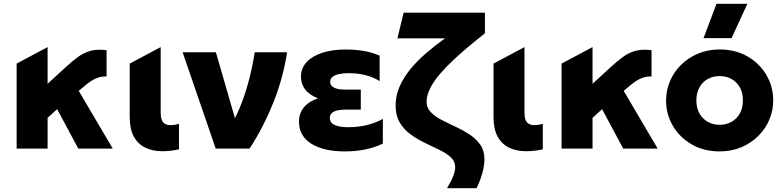

<svg xmlns="http://www.w3.org/2000/svg" viewBox="-20 -787 4144 1017"><path d="M68.1 0V-450.2L232.1 -537.5V-343.2L330.6 -433.5Q362.8 -463.1 392.9 -485.3Q423 -507.5 459 -517.6Q495 -527.6 544.6 -521V-382Q520.2 -382.6 500.5 -376.2Q480.8 -369.9 462.5 -357.8Q444.2 -345.8 424.9 -329L397.1 -305.8L577.1 0H394.6L282.6 -209L232.1 -162.5V0Z M840.1 14Q788.1 14 749.2 -5.1Q710.2 -24.1 688.7 -63.9Q667.1 -103.6 667.1 -166V-450.2L831.1 -537.5V-191.8Q831.1 -154.2 844.2 -139.1Q857.4 -124 883.4 -124Q892.6 -124 903.4 -125.6Q914.2 -127.2 928.1 -131V3.8Q905.9 9.1 882.8 11.6Q859.6 14 840.1 14Z M1122.6 0 947.4 -510H1123.6L1230.1 -141.5L1212.1 -138.5Q1239.2 -186.1 1262.1 -247Q1284.9 -307.9 1301.9 -375.2Q1319 -442.6 1329.1 -510H1500.6Q1480.4 -375.6 1428.2 -244.8Q1376 -114 1302.1 0Z M1806.1 15Q1694.2 15 1628.9 -25.8Q1563.6 -66.5 1563.6 -143.8Q1563.6 -185 1588.3 -216.8Q1613 -248.6 1664.1 -266.2Q1617.9 -284.5 1596 -313.4Q1574.1 -342.4 1574.1 -381Q1574.1 -425.5 1603.8 -457.7Q1633.5 -489.9 1686.7 -507.3Q1739.9 -524.8 1809.4 -524.8Q1862.1 -524.8 1906.1 -517.3Q1950 -509.9 1990.9 -492.4V-357.5Q1958.1 -378.4 1916.1 -388.9Q1874.1 -399.5 1827.4 -399.5Q1798 -399.5 1775.9 -394.7Q1753.8 -389.9 1741.3 -379.9Q1728.9 -370 1728.9 -353.9Q1728.9 -333.5 1748.7 -323Q1768.5 -312.5 1804.9 -312.5H1891.1V-206.5H1810.9Q1784.4 -206.5 1765.6 -201.9Q1746.9 -197.4 1737 -187.6Q1727.1 -177.8 1727.1 -161.8Q1727.1 -136.6 1752.8 -124.9Q1778.4 -113.2 1824.9 -113.2Q1875.4 -113.2 1921.6 -124.1Q1967.8 -135 2007.9 -157.2V-26.5Q1966.1 -6.1 1915.8 4.4Q1865.4 15 1806.1 15Z M2504 210H2347.6Q2370.5 172.2 2380.8 144.9Q2391.1 117.6 2391.1 98.8Q2391.1 68 2368.4 46.8Q2345.6 25.5 2309.6 7.9Q2273.6 -9.8 2233.4 -28.8Q2193.1 -47.9 2157.1 -73.5Q2121.1 -99.1 2098.4 -136.6Q2075.6 -174 2075.6 -228.2Q2075.6 -280.2 2096.6 -328.6Q2117.5 -376.9 2154.1 -421.1Q2190.6 -465.4 2237.9 -506.2Q2285.1 -547 2337.4 -584H2085.1L2118.1 -720H2548.6V-610.5Q2483 -559.1 2432.6 -515.3Q2382.1 -471.5 2345.5 -433.8Q2308.9 -396 2285.4 -363.4Q2262 -330.8 2250.8 -302.2Q2239.6 -273.6 2239.6 -248Q2239.6 -216 2261.8 -193.1Q2283.9 -170.2 2318.8 -152Q2353.8 -133.8 2392.9 -115.8Q2432 -97.8 2466.9 -74.9Q2501.9 -52.1 2524 -20.5Q2546.1 11.1 2546.1 57Q2546.1 78.5 2541.2 103.4Q2536.2 128.4 2527.1 155.3Q2517.9 182.2 2504 210Z M2767.1 14Q2715.1 14 2676.2 -5.1Q2637.2 -24.1 2615.7 -63.9Q2594.1 -103.6 2594.1 -166V-450.2L2758.1 -537.5V-191.8Q2758.1 -154.2 2771.2 -139.1Q2784.4 -124 2810.4 -124Q2819.6 -124 2830.4 -125.6Q2841.2 -127.2 2855.1 -131V3.8Q2832.9 9.1 2809.8 11.6Q2786.6 14 2767.1 14Z M2954.6 0V-450.2L3118.6 -537.5V-343.2L3217.1 -433.5Q3249.2 -463.1 3279.4 -485.3Q3309.5 -507.5 3345.5 -517.6Q3381.5 -527.6 3431.1 -521V-382Q3406.8 -382.6 3387 -376.2Q3367.2 -369.9 3349 -357.8Q3330.8 -345.8 3311.4 -329L3283.6 -305.8L3463.6 0H3281.1L3169.1 -209L3118.6 -162.5V0Z M3791.9 15Q3708.5 15 3644.5 -21.8Q3580.5 -58.6 3544.3 -120Q3508.1 -181.4 3508.1 -255Q3508.1 -308.5 3528.8 -357.2Q3549.5 -405.9 3587.5 -443.6Q3625.5 -481.2 3677.5 -503.1Q3729.5 -525 3791.9 -525Q3875.2 -525 3939.2 -488.2Q4003.2 -451.4 4039.4 -390Q4075.6 -328.6 4075.6 -255Q4075.6 -201.5 4054.9 -152.8Q4034.2 -104.1 3996.2 -66.4Q3958.2 -28.8 3906.4 -6.9Q3854.6 15 3791.9 15ZM3791.9 -126Q3827 -126 3854.9 -141.8Q3882.9 -157.5 3899 -186.4Q3915.1 -215.2 3915.1 -255Q3915.1 -294.8 3899.2 -323.7Q3883.2 -352.6 3855.3 -368.3Q3827.4 -384 3791.9 -384Q3756.4 -384 3728.4 -368.3Q3700.5 -352.6 3684.6 -323.7Q3668.6 -294.8 3668.6 -255Q3668.6 -215.2 3684.8 -186.4Q3700.9 -157.5 3728.8 -141.8Q3756.8 -126 3791.9 -126ZM3706.5 -585 3775.2 -767H3938.8L3855 -585Z"/></svg>

Font: Geologica-Sharp
Style: Regular
Weight: 100
Designer: Sindre Bremnes, Frode Helland
Foundry: Monokrom Skriftforlag AS
Version: Version 1.010;gftools[0.9.28]